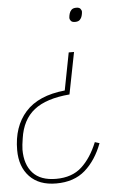

<svg xmlns="http://www.w3.org/2000/svg" viewBox="-58 -549 519 792"><g transform="rotate(-5 201.5 -153.5)"><path d="M143 204Q72 204 33 163Q-6 122 -6 53Q-6 -44 47.5 -104Q101 -164 211 -175L241 -330H263L229 -157Q132 -149 82 -109.5Q32 -70 21 7Q19 18 17.5 32Q16 46 16 53Q16 115 48 150Q80 185 144 185Q210 185 250 148.5Q290 112 316 48L335 54Q309 123 263 163.5Q217 204 143 204ZM278 -453Q266 -453 261 -459Q256 -465 256 -472Q256 -475 257 -480.5Q258 -486 259 -489Q261 -497 267.5 -504Q274 -511 288 -511Q300 -511 305 -505Q310 -499 310 -492Q310 -489 309 -483.5Q308 -478 307 -475Q305 -467 298.5 -460Q292 -453 278 -453Z"/></g></svg>

Font: IBM Plex Sans Cond Thin
Style: Italic
Weight: 100
Width: 3
Italic angle: -11°
Designer: Mike Abbink, Paul van der Laan, Pieter van Rosmalen
Foundry: Bold Monday
Version: Version 1.3